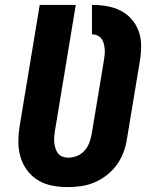

<svg xmlns="http://www.w3.org/2000/svg" viewBox="-20 -755 640 783"><path d="M256 8Q224 8 192.5 2Q161 -4 135 -20Q109 -36 91 -60Q73 -84 64 -113.5Q55 -143 55 -175.5Q55 -208 60 -240L142 -735H289L204 -221Q202 -208 201 -196Q200 -184 201.5 -172Q203 -160 206.5 -149Q210 -138 217 -129Q224 -120 235.5 -116Q247 -112 259 -112Q277 -112 295 -119.5Q313 -127 325.5 -141.5Q338 -156 344.5 -173.5Q351 -191 354 -209L404 -510Q406 -522 407 -533.5Q408 -545 407 -556Q406 -567 403 -578Q400 -589 393.5 -597.5Q387 -606 377 -610.5Q367 -615 355 -615V-735Q386 -735 415.5 -730Q445 -725 471 -712Q497 -699 516 -677.5Q535 -656 545 -629Q555 -602 555.5 -571.5Q556 -541 551 -510L498 -190Q494 -162 484 -135Q474 -108 457 -84Q440 -60 416.5 -41.5Q393 -23 366 -11.5Q339 0 311.5 4Q284 8 256 8Z"/></svg>

Font: Iosevka Curly HvExObl
Style: Regular
Weight: 900
Width: 7
Italic angle: -9°
Monospace: yes
Designer: Belleve Invis
Foundry: Belleve Invis
Version: Version 11.1.0; ttfautohint (v1.8.3)